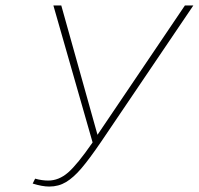

<svg xmlns="http://www.w3.org/2000/svg" viewBox="-20 -678 730 705"><path d="M690 -658 351 -157Q308 -94 279 -60Q250 -26 222.5 -9.5Q195 7 161 7Q135 7 100 -4L109 -22Q134 -15 157 -15Q196 -15 230 -44.5Q264 -74 320 -155L176 -658H205L338 -183L659 -658Z"/></svg>

Font: Ysabeau Extralight
Style: Italic
Weight: 200
Italic angle: -12°
Designer: Christian Thalmann (Catharsis Fonts)
Version: Version 0.003